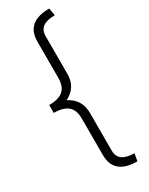

<svg xmlns="http://www.w3.org/2000/svg" viewBox="-239 -788 782 1011"><g transform="rotate(-30 151.5 -282.5)"><path d="M276 -702Q179 -702 179 -631V-402Q179 -319 106 -283Q179 -247 179 -163V66Q179 137 276 137L268 182Q127 182 127 62V-159Q127 -211 99.5 -235Q72 -259 14 -259V-307Q72 -307 99.5 -331Q127 -355 127 -407V-627Q127 -747 268 -747Z"/></g></svg>

Font: Human Sans Light
Style: Regular
Weight: 300
Designer: Tim Radville
Foundry: Continuum
Version: Version 1.000;FEAKit 1.0